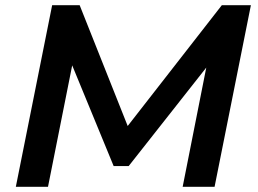

<svg xmlns="http://www.w3.org/2000/svg" viewBox="-20 -720 995 740"><path d="M41 0 181 -700H287L491 -187L436 -188L835 -700H947L807 0H684L785 -510L814 -509L476 -80H418L241 -510L266 -507L165 0Z"/></svg>

Font: MOST Montserrat SemiBold
Style: Italic
Weight: 600
Italic angle: -11.3°
Designer: Julieta Ulanovsky
Foundry: Julieta Ulanovsky
Version: Version 8.000;March 11, 2024;FontCreator 15.0.0.2926 64-bit